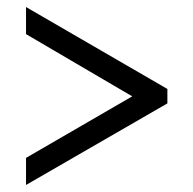

<svg xmlns="http://www.w3.org/2000/svg" viewBox="-20 -631 550 546"><path d="M54 -105 456 -337V-378L54 -611V-534L356 -357L54 -182Z"/></svg>

Font: Noto Serif Bengali SemiCondensed ExtraBold
Style: Regular
Weight: 800
Width: 4
Designer: Juan Bruce, Universal Thirst, Indian Type Foundry and the Monotype Design Team.
Foundry: Monotype Imaging Inc.
Version: Version 2.003